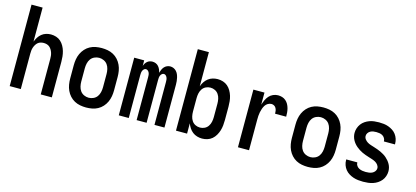

<svg xmlns="http://www.w3.org/2000/svg" viewBox="-61 -1200 3622 1673"><g transform="rotate(15 1750.0 -363.5)"><path d="M60 0V-735H160V-428Q168 -449 180 -468Q192 -487 209.5 -501Q227 -515 248.5 -521.5Q270 -528 292 -528Q316 -528 339.5 -520.5Q363 -513 380.5 -497Q398 -481 410 -459.5Q422 -438 428.5 -415Q435 -392 437.5 -368Q440 -344 440 -320V0H340V-320Q340 -334 338.5 -348Q337 -362 332.5 -375.5Q328 -389 320.5 -401.5Q313 -414 302.5 -423Q292 -432 278 -436Q264 -440 250 -440Q236 -440 222 -436Q208 -432 197.5 -423Q187 -414 179.5 -401.5Q172 -389 167.5 -375.5Q163 -362 161.5 -348Q160 -334 160 -320V0Z M750 8Q723 8 696 3Q669 -2 645 -15Q621 -28 602.5 -48.5Q584 -69 572.5 -94Q561 -119 556.5 -146Q552 -173 552 -200V-320Q552 -347 556.5 -374Q561 -401 572.5 -426Q584 -451 602.5 -471.5Q621 -492 645 -505Q669 -518 696 -523Q723 -528 750 -528Q777 -528 804 -523Q831 -518 855 -505Q879 -492 897.5 -471.5Q916 -451 927.5 -426Q939 -401 943.5 -374Q948 -347 948 -320V-200Q948 -173 943.5 -146Q939 -119 927.5 -94Q916 -69 897.5 -48.5Q879 -28 855 -15Q831 -2 804 3Q777 8 750 8ZM750 -80Q772 -80 792.5 -89.5Q813 -99 825.5 -116.5Q838 -134 843 -156Q848 -178 848 -200V-320Q848 -342 843 -364Q838 -386 825.5 -403.5Q813 -421 792.5 -430.5Q772 -440 750 -440Q728 -440 707.5 -430.5Q687 -421 674.5 -403.5Q662 -386 657 -364Q652 -342 652 -320V-200Q652 -178 657 -156Q662 -134 674.5 -116.5Q687 -99 707.5 -89.5Q728 -80 750 -80Z M1044 0V-520H1134V-470Q1138 -482 1144.5 -492.5Q1151 -503 1160.5 -511.5Q1170 -520 1182.5 -524Q1195 -528 1207 -528Q1223 -528 1237.5 -522Q1252 -516 1262 -504.5Q1272 -493 1278.5 -478.5Q1285 -464 1289 -449Q1292 -464 1298 -478Q1304 -492 1314 -503.5Q1324 -515 1338.5 -521.5Q1353 -528 1368 -528Q1384 -528 1398.5 -521.5Q1413 -515 1423.5 -503.5Q1434 -492 1440 -478Q1446 -464 1449.5 -448.5Q1453 -433 1454.5 -418Q1456 -403 1456 -387V0H1366V-387Q1366 -397 1365 -407Q1364 -417 1360 -426.5Q1356 -436 1348.5 -443Q1341 -450 1331 -450Q1321 -450 1313 -443Q1305 -436 1301 -426.5Q1297 -417 1296 -407Q1295 -397 1295 -387V0H1205V-387Q1205 -397 1204 -407Q1203 -417 1199 -426.5Q1195 -436 1187 -443Q1179 -450 1169 -450Q1159 -450 1151.5 -443Q1144 -436 1140 -426.5Q1136 -417 1135 -407Q1134 -397 1134 -387V0Z M1796 8Q1774 8 1751.5 1.5Q1729 -5 1711 -19Q1693 -33 1680.5 -52Q1668 -71 1660 -93V0H1560V-735H1660V-427Q1668 -449 1680.5 -468Q1693 -487 1711 -501Q1729 -515 1751.5 -521.5Q1774 -528 1796 -528Q1821 -528 1844.5 -520.5Q1868 -513 1886 -497.5Q1904 -482 1916.5 -460.5Q1929 -439 1936 -416Q1943 -393 1945.5 -368.5Q1948 -344 1948 -320V-200Q1948 -176 1945.5 -151.5Q1943 -127 1936 -104Q1929 -81 1916.5 -59.5Q1904 -38 1886 -22.5Q1868 -7 1844.5 0.5Q1821 8 1796 8ZM1754 -80Q1776 -80 1795.5 -89.5Q1815 -99 1827 -117Q1839 -135 1843.5 -156.5Q1848 -178 1848 -200V-320Q1848 -342 1843.5 -363.5Q1839 -385 1827 -403Q1815 -421 1795.5 -430.5Q1776 -440 1754 -440Q1732 -440 1712.5 -430.5Q1693 -421 1681 -403Q1669 -385 1664.5 -363.5Q1660 -342 1660 -320V-200Q1660 -178 1664.5 -156.5Q1669 -135 1681 -117Q1693 -99 1712.5 -89.5Q1732 -80 1754 -80Z M2119 0V-520H2219V-411Q2226 -433 2235.5 -454Q2245 -475 2260 -492Q2275 -509 2296.5 -518.5Q2318 -528 2341 -528Q2360 -528 2378 -522.5Q2396 -517 2410.5 -504.5Q2425 -492 2434 -475.5Q2443 -459 2448 -440.5Q2453 -422 2454.5 -403.5Q2456 -385 2456 -366H2356Q2356 -379 2354 -391.5Q2352 -404 2346 -415.5Q2340 -427 2328.5 -433.5Q2317 -440 2305 -440Q2288 -440 2272.5 -431Q2257 -422 2248 -407.5Q2239 -393 2233.5 -377Q2228 -361 2224.5 -344Q2221 -327 2220 -310Q2219 -293 2219 -276V0Z M2750 8Q2723 8 2696 3Q2669 -2 2645 -15Q2621 -28 2602.5 -48.5Q2584 -69 2572.5 -94Q2561 -119 2556.5 -146Q2552 -173 2552 -200V-320Q2552 -347 2556.5 -374Q2561 -401 2572.5 -426Q2584 -451 2602.5 -471.5Q2621 -492 2645 -505Q2669 -518 2696 -523Q2723 -528 2750 -528Q2777 -528 2804 -523Q2831 -518 2855 -505Q2879 -492 2897.5 -471.5Q2916 -451 2927.5 -426Q2939 -401 2943.5 -374Q2948 -347 2948 -320V-200Q2948 -173 2943.5 -146Q2939 -119 2927.5 -94Q2916 -69 2897.5 -48.5Q2879 -28 2855 -15Q2831 -2 2804 3Q2777 8 2750 8ZM2750 -80Q2772 -80 2792.5 -89.5Q2813 -99 2825.5 -116.5Q2838 -134 2843 -156Q2848 -178 2848 -200V-320Q2848 -342 2843 -364Q2838 -386 2825.5 -403.5Q2813 -421 2792.5 -430.5Q2772 -440 2750 -440Q2728 -440 2707.5 -430.5Q2687 -421 2674.5 -403.5Q2662 -386 2657 -364Q2652 -342 2652 -320V-200Q2652 -178 2657 -156Q2662 -134 2674.5 -116.5Q2687 -99 2707.5 -89.5Q2728 -80 2750 -80Z M3249 8Q3227 8 3204.5 5.5Q3182 3 3161 -4Q3140 -11 3120.5 -23Q3101 -35 3087 -52.5Q3073 -70 3065.5 -91.5Q3058 -113 3058 -135V-142H3158V-139Q3158 -124 3167.5 -111Q3177 -98 3190.5 -91.5Q3204 -85 3219 -82.5Q3234 -80 3249 -80Q3264 -80 3279 -82Q3294 -84 3307.5 -90.5Q3321 -97 3330.5 -109.5Q3340 -122 3340 -137Q3340 -153 3329.5 -167Q3319 -181 3304.5 -189Q3290 -197 3274.5 -202Q3259 -207 3243 -212Q3227 -217 3211.5 -222.5Q3196 -228 3181 -235Q3166 -242 3152 -251Q3138 -260 3125.5 -270.5Q3113 -281 3102.5 -293.5Q3092 -306 3084 -321Q3076 -336 3072 -352Q3068 -368 3068 -384Q3068 -406 3075 -427Q3082 -448 3095 -465.5Q3108 -483 3126.5 -495.5Q3145 -508 3165.5 -515.5Q3186 -523 3207.5 -525.5Q3229 -528 3251 -528Q3273 -528 3294.5 -525.5Q3316 -523 3336.5 -515.5Q3357 -508 3375.5 -496Q3394 -484 3407 -466.5Q3420 -449 3427 -428Q3434 -407 3434 -385V-378H3334V-381Q3334 -395 3326 -408Q3318 -421 3306 -428Q3294 -435 3279.5 -437.5Q3265 -440 3251 -440Q3237 -440 3223 -438Q3209 -436 3196.5 -429Q3184 -422 3176 -410Q3168 -398 3168 -384Q3168 -367 3178.5 -353.5Q3189 -340 3203 -331.5Q3217 -323 3233 -318Q3249 -313 3264.5 -308Q3280 -303 3296 -297.5Q3312 -292 3326.5 -285Q3341 -278 3355.5 -269.5Q3370 -261 3382.5 -250Q3395 -239 3405.5 -226.5Q3416 -214 3424 -199.5Q3432 -185 3436 -169Q3440 -153 3440 -136Q3440 -114 3432.5 -92Q3425 -70 3411 -53Q3397 -36 3378 -23.5Q3359 -11 3337.5 -4Q3316 3 3293.5 5.5Q3271 8 3249 8Z"/></g></svg>

Font: Iosevka Semibold
Style: Regular
Weight: 600
Monospace: yes
Designer: Belleve Invis
Foundry: Belleve Invis
Version: Version 33.2.3; ttfautohint (v1.8.4)